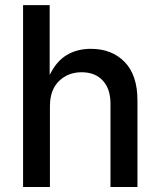

<svg xmlns="http://www.w3.org/2000/svg" viewBox="-20 -748 642 768"><path d="M179.7 -323.2V0H72.3V-727.5H178.7V-447.8Q204.6 -502 246.1 -527.3Q287.6 -552.7 343.8 -552.7Q427.2 -552.7 478.5 -500.2Q529.8 -447.8 529.8 -346.7V0H421.9V-333.5Q421.9 -392.6 391.1 -425.8Q360.4 -459 306.6 -459Q252 -459 215.8 -423.6Q179.7 -388.2 179.7 -323.2Z"/></svg>

Font: Inter Medium
Style: Regular
Weight: 500
Designer: Rasmus Andersson
Foundry: rsms
Version: Version 4.001;git-9221beed3